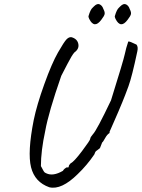

<svg xmlns="http://www.w3.org/2000/svg" viewBox="-20 -859 690 934"><path d="M565 -828Q581 -844 593.5 -837.5Q606 -831 611 -815Q619 -800 617 -790.5Q615 -781 601 -763Q567 -717 542 -767Q537 -777 539 -782Q548 -813 559 -822ZM437 -828Q453 -844 465.5 -837.5Q478 -831 483 -815Q491 -800 489 -790.5Q487 -781 473 -763Q439 -717 414 -767Q409 -777 411 -782Q420 -813 431 -822ZM432 -206Q450 -224 520 -371Q581 -566 587 -595.5Q593 -625 604 -657Q610 -659 644 -642Q653 -631 648 -609Q622 -486 605 -439.5Q588 -393 575.5 -363Q563 -333 556.5 -317.5Q550 -302 534.5 -267Q519 -232 513 -218V-212Q501 -205 491 -186.5Q481 -168 477 -166L468 -143Q467 -137 456 -130.5Q445 -124 442.5 -117Q440 -110 439 -108Q403 -55 358 -12Q279 66 220 52Q149 27 131 -45.5Q113 -118 144 -275Q159 -348 195.5 -449.5Q232 -551 262 -603.5Q292 -656 304 -668Q316 -680 328 -678Q356 -670 361 -645.5Q366 -621 342 -604Q330 -591 308 -548Q286 -505 278 -490Q216 -312 200 -222Q179 -125 179 -51Q181 -47 184.5 -41Q188 -35 189.5 -31.5Q191 -28 194 -24Q197 -19 205 -16Q238 0 286 -28Q292 -39 307 -46Q310 -42 311.5 -43.5Q313 -45 315 -50Q314 -55 324 -65Q339 -71 379 -124Q419 -177 419 -184Q419 -191 432 -206Z"/></svg>

Font: Caveat
Style: Regular
Weight: 400
Designer: Pablo Impallari
Foundry: Creative Lab NY
Version: Version 1.096; ttfautohint (v1.3)